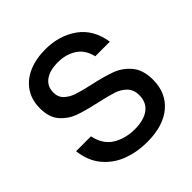

<svg xmlns="http://www.w3.org/2000/svg" viewBox="-206 -930 1097 1097"><g transform="rotate(-45 342.5 -381.5)"><path d="M39 -239H159Q176 -159 233 -124.5Q290 -90 365 -90Q438 -90 479.5 -120.5Q521 -151 521 -210Q521 -254 495 -280.5Q469 -307 430 -319.5Q391 -332 323 -347Q240 -365 189 -383.5Q138 -402 102 -443.5Q66 -485 66 -558Q66 -626 99 -675Q132 -724 191 -749.5Q250 -775 326 -775Q438 -775 519 -717.5Q600 -660 618 -545H500Q485 -610 437.5 -641Q390 -672 324 -672Q258 -672 221 -644.5Q184 -617 184 -568Q184 -530 208.5 -507Q233 -484 269 -472Q305 -460 369 -446Q456 -427 509.5 -407Q563 -387 601 -341.5Q639 -296 639 -217Q639 -111 566.5 -49.5Q494 12 363 12Q284 12 214.5 -13.5Q145 -39 97 -95.5Q49 -152 39 -239Z"/></g></svg>

Font: Open Sauce Sans Medium
Style: Regular
Weight: 500
Designer: Alfredo Marco Pradil
Foundry: Creative Sauce Fz LLC
Version: Version 1.477